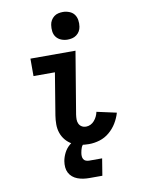

<svg xmlns="http://www.w3.org/2000/svg" viewBox="-102 -828 804 1095"><g transform="rotate(-10 300.0 -280.5)"><path d="M357 8Q331 8 306 3.5Q281 -1 260 -13Q239 -25 223.5 -43.5Q208 -62 200 -85.5Q192 -109 192 -135Q192 -161 196 -186L236 -429H112V-530H373L313 -170Q311 -156 311 -142.5Q311 -129 316.5 -117.5Q322 -106 333 -99.5Q344 -93 357 -93Q371 -93 383.5 -99Q396 -105 405.5 -116Q415 -127 421 -139.5Q427 -152 430 -166L544 -141Q535 -110 518 -82Q501 -54 475.5 -32.5Q450 -11 419 -1.5Q388 8 357 8ZM340 -600Q321 -600 303.5 -607Q286 -614 275 -628Q264 -642 261.5 -661Q259 -680 262 -699Q264 -713 271 -725Q278 -737 289 -745.5Q300 -754 313.5 -757Q327 -760 340 -760Q359 -760 377 -753Q395 -746 405.5 -732Q416 -718 419 -699Q422 -680 419 -661Q417 -647 410 -635Q403 -623 391.5 -614.5Q380 -606 366.5 -603Q353 -600 340 -600ZM400 199H325Q307 199 290 196.5Q273 194 257 188Q241 182 228.5 171.5Q216 161 208.5 146.5Q201 132 199.5 114.5Q198 97 201 79Q205 56 216.5 33Q228 10 247.5 -7Q267 -24 291 -31Q315 -38 339 -38L333 0Q326 0 320.5 6.5Q315 13 312.5 20Q310 27 308 34Q306 41 305 48Q303 58 303.5 68Q304 78 308.5 86Q313 94 322 97.5Q331 101 341 101H416Z"/></g></svg>

Font: Iosevka Curly Slab Extended
Style: Bold Italic
Weight: 700
Width: 7
Italic angle: -9°
Monospace: yes
Designer: Belleve Invis
Foundry: Belleve Invis
Version: Version 11.0.0; ttfautohint (v1.8.3)